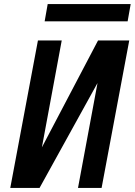

<svg xmlns="http://www.w3.org/2000/svg" viewBox="-20 -924 662 944"><path d="M363.5 0 459.5 -516 174.5 0H30.5L166.5 -725H283.5L186 -199.5L462 -725H615.5L479.5 0ZM214.5 -904H622.5L607.5 -819H199.5Z"/></svg>

Font: JuliaMono SemiBold
Style: Italic
Weight: 600
Italic angle: -9°
Monospace: yes
Designer: cormullion
Foundry: corm
Version: Version 0.056; ttfautohint (v1.8.4)